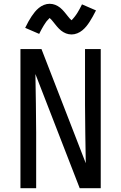

<svg xmlns="http://www.w3.org/2000/svg" viewBox="-20 -994 640 1014"><path d="M88 0V-735H199L433 -132Q432 -209 430.5 -286.5Q429 -364 429 -441V-735H512V0H401L167 -603Q168 -526 169.5 -448.5Q171 -371 171 -294V0ZM358 -812Q350 -812 342.5 -813.5Q335 -815 328.5 -817.5Q322 -820 315 -824Q308 -828 302.5 -832.5Q297 -837 291 -843Q285 -849 280.5 -854.5Q276 -860 271.5 -865.5Q267 -871 261.5 -878Q256 -885 251.5 -890Q247 -895 242 -899Q240 -897 236 -892.5Q232 -888 230 -886Q228 -884 225.5 -881Q223 -878 221 -874.5Q219 -871 216 -867Q213 -863 210.5 -858.5Q208 -854 205 -849Q202 -844 199 -838.5Q196 -833 193 -827Q190 -821 187 -815L113 -847Q122 -866 130.5 -881Q139 -896 147 -908Q155 -920 164 -931Q173 -942 185 -952Q197 -962 212 -968Q227 -974 242 -974Q250 -974 257.5 -972.5Q265 -971 271.5 -968.5Q278 -966 285 -962Q292 -958 297.5 -953.5Q303 -949 309 -943Q315 -937 319.5 -931.5Q324 -926 328.5 -920.5Q333 -915 338.5 -908Q344 -901 348.5 -896Q353 -891 358 -887Q360 -889 364 -893.5Q368 -898 370 -900.5Q372 -903 374.5 -906Q377 -909 379 -912Q381 -915 384 -919Q387 -923 389.5 -927.5Q392 -932 395 -937Q398 -942 401 -947.5Q404 -953 407 -959Q410 -965 413 -971L487 -939Q478 -921 469.5 -906Q461 -891 453 -878.5Q445 -866 436 -855Q427 -844 415 -834Q403 -824 388 -818Q373 -812 358 -812Z"/></svg>

Font: Zed Sans Extended
Style: Regular
Weight: 400
Width: 7
Designer: Belleve Invis
Foundry: Belleve Invis
Version: Version 1.0.0; ttfautohint (v1.8.4)